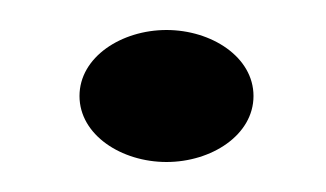

<svg xmlns="http://www.w3.org/2000/svg" viewBox="-20 -415 217 128"><path d="M33 -351C33 -325 61 -307 91 -307C121 -307 149 -325 149 -351C149 -377 121 -395 91 -395C61 -395 33 -377 33 -351Z"/></svg>

Font: Charger Sport
Style: DfBd
Weight: 400
Designer: Jasper
Foundry: Cannot Into Space Fonts
Version: Version 1.1